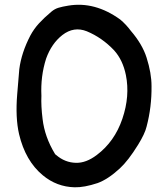

<svg xmlns="http://www.w3.org/2000/svg" viewBox="-20 -791 714 816"><path d="M395 -13Q338 6 297 5Q221 3 162 -46Q88 -107 61 -221Q45 -291 53 -389Q61 -487 62 -497Q71 -567 109 -640Q124 -668 145.5 -691.5Q167 -715 198 -741Q212 -753 228.5 -758Q245 -763 270 -767Q383 -786 491 -708Q516 -687 536 -660Q585 -603 603 -546Q624 -480 624 -425Q625 -336 603 -253Q596 -223 567 -176Q525 -108 489 -75Q439 -29 395 -13ZM176 -542Q152 -467 156 -384Q154 -341 161 -285Q170 -209 213 -138Q215 -134 219 -132Q256 -100 303 -99Q346 -98 391 -132Q467 -189 500 -286Q533 -383 515 -472Q502 -536 465 -577Q414 -631 349 -658Q294 -680 245 -642Q199 -606 176 -542Z"/></svg>

Font: LXGW WenKai & Jojoba
Style: Regular
Weight: 400
Designer: LXGW / Fontworks Inc.
Foundry: LXGW / Fontworks Inc.
Version: Version 1.501;January 22, 2025;FontCreator 15.0.0.2927 64-bi